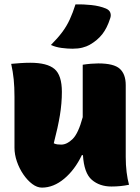

<svg xmlns="http://www.w3.org/2000/svg" viewBox="-20 -842 640 875"><path d="M118 -556Q195 -556 228.5 -527.5Q262 -499 262 -423Q262 -371 253 -316.5Q244 -262 225 -189Q233 -185 241.5 -184Q250 -183 259 -183Q285 -183 311 -208.5Q337 -234 357 -308V-547Q376 -550 394.5 -551.5Q413 -553 428 -553Q499 -553 526 -528.5Q553 -504 553 -454V-127Q553 -90 557 -57.5Q561 -25 568 0Q549 4 529 6Q509 8 488 8Q434 8 398.5 -22.5Q363 -53 358 -135H353Q321 -68 272.5 -27.5Q224 13 171 13Q149 13 127 -3.5Q105 -20 86.5 -47Q68 -74 57 -106Q46 -138 46 -169V-401Q46 -445 42.5 -480Q39 -515 31 -551Q52 -553 74 -554.5Q96 -556 118 -556ZM324 -822Q359 -823 396.5 -819Q434 -815 463 -803Q479 -796 483 -783.5Q487 -771 482 -758Q468 -714 446 -686Q424 -658 389 -638Q375 -630 355.5 -625Q336 -620 310 -620Q288 -620 261 -623.5Q234 -627 212 -637Q243 -668 263.5 -695.5Q284 -723 298 -753.5Q312 -784 324 -822Z"/></svg>

Font: Recursive Mn Csl St Blk
Style: Regular
Weight: 900
Monospace: yes
Version: Version 1.079;hotconv 1.0.112;makeotfexe 2.5.65598; ttfautoh